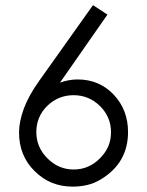

<svg xmlns="http://www.w3.org/2000/svg" viewBox="-20 -712 562 733"><path d="M468.8 -207.5Q468.8 -149.9 443.4 -104.7Q418 -59.6 365.2 -27.3Q340.3 -12.2 313.5 -5.9Q286.6 0.5 257.3 0.5Q214.8 0.5 179 -13.9Q143.1 -28.3 112.3 -58.6Q52.7 -117.2 52.7 -206.1Q52.7 -247.6 71 -297.4Q89.4 -347.2 129.9 -403.8L335 -692.4L390.1 -656.2L209 -396.5Q242.7 -408.7 276.4 -408.7Q358.9 -408.7 413.6 -351.1Q441.4 -321.8 455.1 -286.1Q468.8 -250.5 468.8 -207.5ZM403.8 -207.5Q403.8 -265.6 361.3 -307.6Q318.8 -348.6 261.2 -348.6Q202.6 -348.6 160.2 -307.6Q118.7 -266.6 118.7 -207.5Q118.7 -149.9 161.1 -107.4Q203.6 -64.9 261.2 -64.9Q319.3 -64.9 361.3 -107.4Q383.3 -129.4 393.6 -153.8Q403.8 -178.2 403.8 -207.5Z"/></svg>

Font: Kawthoolei
Style: Regular
Weight: 400
Designer: Moe Zed
Foundry: Moe Zed
Version: Version 1.000;July 10, 2024;FontCreator 14.0.0.2901 32-bit